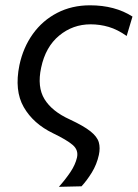

<svg xmlns="http://www.w3.org/2000/svg" viewBox="-20 -528 534 742"><path d="M207.5 194Q232.5 166 251.8 137.5Q271 109 277.5 81Q284 52 261 32.2Q238 12.5 185 -13Q108.5 -50 71.8 -114Q35 -178 55 -276Q69.5 -344.5 107 -396.8Q144.5 -449 201 -478.2Q257.5 -507.5 328 -507.5Q424 -507.5 492 -464L469.5 -389Q434 -414 400 -424Q366 -434 330 -434Q261.5 -434 208.8 -390.5Q156 -347 139 -266.5Q123 -192 152 -144.8Q181 -97.5 249.5 -66.5Q303 -41.5 329.2 -20.8Q355.5 0 361.8 21.8Q368 43.5 362 71Q354 107.5 334.8 138.8Q315.5 170 295 192Z"/></svg>

Font: Commissioner
Style: Italic
Weight: 400
Italic angle: -12°
Designer: Kostas Bartsokas
Foundry: Kostas Bartsokas
Version: Version 1.000; ttfautohint (v1.8.3)